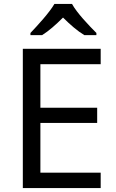

<svg xmlns="http://www.w3.org/2000/svg" viewBox="-20 -964 596 984"><path d="M349 -944H259C233 -899 173 -834 136 -795V-784H196C231 -806 267 -838 303 -874C339 -838 377 -805 412 -784H474V-795C436 -833 373 -899 349 -944ZM496 0V-79H187V-334H478V-412H187V-635H496V-714H97V0Z"/></svg>

Font: Noto Sans Cypriot
Style: Regular
Weight: 400
Designer: Monotype Design Team
Foundry: Monotype Imaging Inc.
Version: Version 2.002